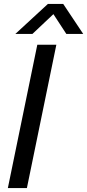

<svg xmlns="http://www.w3.org/2000/svg" viewBox="-20 -958 444 978"><path d="M267 -730 117 0H20L170 -730ZM58 -785 224 -938H302L404 -785H318L252 -886L145 -785Z"/></svg>

Font: Nacelle
Style: Italic
Weight: 400
Italic angle: -12°
Designer: Sora Sagano
Foundry: Sora Sagano
Version: Version 1.000;FEAKit 1.0